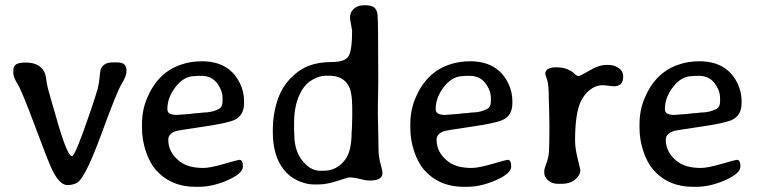

<svg xmlns="http://www.w3.org/2000/svg" viewBox="-20 -721 2960 746"><path d="M418 -478.5H437Q471.7 -478.5 471.7 -445.8Q471.7 -425.8 452.9 -395.5Q434.1 -365.2 376.5 -207Q318.8 -48.8 287.1 -17.1Q272 -2 241.7 -2Q211.4 -2 182.6 -61.5Q167.5 -92.3 116.5 -229.5Q65.4 -366.7 48.6 -394Q31.7 -421.4 31.7 -438.5V-446.3Q31.7 -463.4 42.2 -470.7Q52.7 -478 80.1 -478Q137.2 -478 154.8 -436Q157.7 -428.7 160.6 -405.8Q163.6 -382.8 177 -338.4Q190.4 -293.9 195.8 -273.9Q240.2 -114.3 259.8 -114.3Q272 -114.3 329.6 -283.2Q353.5 -353.5 359.4 -375.5Q365.2 -397.5 366.9 -420.7Q368.7 -443.8 371.1 -450.7Q380.9 -478.5 418 -478.5Z M844.7 -327.1V-339.4Q844.7 -370.1 823 -398.2Q801.3 -426.3 762.7 -426.3H746.6Q739.7 -425.3 736.8 -425.3Q694.8 -425.3 662.6 -383.8Q630.4 -342.3 630.4 -298.8V-295.9Q630.4 -274.4 668 -274.4L670.9 -274.9L717.8 -278.3Q741.7 -281.7 752.9 -281.7L768.6 -283.7Q805.2 -283.7 831.5 -298.3Q844.7 -305.7 844.7 -327.1ZM750.5 4.9H739.7Q643.6 4.9 585.4 -61Q561.5 -88.4 546.6 -133.1Q531.7 -177.7 531.7 -224.1V-234.9Q531.7 -236.3 531.7 -237.8Q531.7 -292.5 550.8 -337.9Q591.8 -438 681.2 -469.2Q719.2 -482.9 764.2 -482.9Q872.6 -482.9 913.6 -394.5Q928.2 -362.8 928.2 -330.1V-319.8Q928.2 -271.5 889.2 -254.4Q861.8 -242.2 770 -228.8Q678.2 -215.3 668.5 -212.9Q633.8 -203.6 633.8 -178.2Q633.8 -126.5 681.2 -91.8Q712.9 -68.4 770.5 -68.4Q795.9 -68.4 850.6 -84.2Q905.3 -100.1 910.2 -100.1Q923.8 -100.1 923.8 -73.7Q923.8 -47.4 865.2 -21.2Q806.6 4.9 750.5 4.9Z M1122.6 -242.7V-214.8Q1123.5 -204.1 1123.5 -198.7Q1123.5 -135.7 1154.8 -96.7Q1186 -57.6 1223.6 -57.6H1237.8Q1289.6 -57.6 1321.8 -101.6Q1346.2 -134.8 1346.2 -208L1347.2 -218.3L1348.6 -266.1V-302.2Q1348.6 -367.2 1331.5 -392.6Q1308.6 -426.8 1259.8 -426.8H1245.6Q1223.1 -426.8 1196.3 -412.6Q1169.4 -398.4 1151.9 -368.7Q1122.6 -318.8 1122.6 -242.7ZM1449.7 -400.9 1448.2 -308.6V-273.9L1450.2 -174.3Q1450.7 -163.6 1450.7 -138.4Q1450.7 -113.3 1458.3 -85.4Q1465.8 -57.6 1465.8 -54.2V-47.4Q1465.8 -19.5 1415.5 -19.5Q1401.4 -19.5 1378.7 -25.6Q1356 -31.7 1334 -31.7Q1333.5 -31.7 1291.3 -18.1Q1249 -4.4 1218.8 -4.4H1197.3Q1170.4 -4.4 1137.5 -19Q1104.5 -33.7 1081.5 -63.5Q1040 -116.7 1040 -207.5V-219.7Q1040 -275.4 1056.9 -327.9Q1073.7 -380.4 1107.7 -415.5Q1141.6 -450.7 1179.7 -465.3Q1217.8 -480 1268.8 -480Q1319.8 -480 1334 -502.4Q1348.1 -524.9 1348.1 -601.1L1339.8 -650.4Q1339.8 -674.3 1355.2 -687.5Q1370.6 -700.7 1396.2 -700.7Q1421.9 -700.7 1432.9 -692.9Q1443.8 -685.1 1446.8 -664.8Q1449.7 -644.5 1449.7 -400.9Z M1887.2 -327.1V-339.4Q1887.2 -370.1 1865.5 -398.2Q1843.8 -426.3 1805.2 -426.3H1789.1Q1782.2 -425.3 1779.3 -425.3Q1737.3 -425.3 1705.1 -383.8Q1672.9 -342.3 1672.9 -298.8V-295.9Q1672.9 -274.4 1710.4 -274.4L1713.4 -274.9L1760.3 -278.3Q1784.2 -281.7 1795.4 -281.7L1811 -283.7Q1847.7 -283.7 1874 -298.3Q1887.2 -305.7 1887.2 -327.1ZM1793 4.9H1782.2Q1686 4.9 1627.9 -61Q1604 -88.4 1589.1 -133.1Q1574.2 -177.7 1574.2 -224.1V-234.9Q1574.2 -236.3 1574.2 -237.8Q1574.2 -292.5 1593.3 -337.9Q1634.3 -438 1723.6 -469.2Q1761.7 -482.9 1806.6 -482.9Q1915 -482.9 1956.1 -394.5Q1970.7 -362.8 1970.7 -330.1V-319.8Q1970.7 -271.5 1931.6 -254.4Q1904.3 -242.2 1812.5 -228.8Q1720.7 -215.3 1710.9 -212.9Q1676.3 -203.6 1676.3 -178.2Q1676.3 -126.5 1723.6 -91.8Q1755.4 -68.4 1813 -68.4Q1838.4 -68.4 1893.1 -84.2Q1947.8 -100.1 1952.6 -100.1Q1966.3 -100.1 1966.3 -73.7Q1966.3 -47.4 1907.7 -21.2Q1849.1 4.9 1793 4.9Z M2098.6 -434.1Q2098.6 -459.5 2142.1 -459.5Q2185.5 -459.5 2211.9 -434.6Q2221.7 -425.3 2227.8 -425.3Q2233.9 -425.3 2270.5 -447Q2307.1 -468.8 2336.4 -468.8H2343.8Q2366.7 -468.8 2384 -456.5Q2401.4 -444.3 2401.4 -423.8Q2401.4 -385.7 2365.7 -385.7L2322.3 -390.1Q2296.4 -390.1 2273.7 -373.3Q2251 -356.4 2236.8 -327.1Q2214.4 -280.3 2214.4 -175.3Q2214.4 -145 2224.6 -104Q2234.9 -63 2234.9 -61.5Q2234.9 -40 2214.6 -23.4Q2194.3 -6.8 2164.1 -6.8H2147.5Q2124.5 -6.8 2109.6 -20.3Q2094.7 -33.7 2094.7 -49.3V-56.6Q2094.7 -64.9 2102.8 -85.9Q2110.8 -106.9 2112.8 -129.6Q2114.7 -152.3 2114.7 -232.9L2113.8 -286.6L2112.3 -338.9Q2112.3 -392.1 2105.5 -411.9Q2098.6 -431.6 2098.6 -434.1Z M2777.8 -327.1V-339.4Q2777.8 -370.1 2756.1 -398.2Q2734.4 -426.3 2695.8 -426.3H2679.7Q2672.9 -425.3 2669.9 -425.3Q2627.9 -425.3 2595.7 -383.8Q2563.5 -342.3 2563.5 -298.8V-295.9Q2563.5 -274.4 2601.1 -274.4L2604 -274.9L2650.9 -278.3Q2674.8 -281.7 2686 -281.7L2701.7 -283.7Q2738.3 -283.7 2764.6 -298.3Q2777.8 -305.7 2777.8 -327.1ZM2683.6 4.9H2672.9Q2576.7 4.9 2518.6 -61Q2494.6 -88.4 2479.7 -133.1Q2464.8 -177.7 2464.8 -224.1V-234.9Q2464.8 -236.3 2464.8 -237.8Q2464.8 -292.5 2483.9 -337.9Q2524.9 -438 2614.3 -469.2Q2652.3 -482.9 2697.3 -482.9Q2805.7 -482.9 2846.7 -394.5Q2861.3 -362.8 2861.3 -330.1V-319.8Q2861.3 -271.5 2822.3 -254.4Q2794.9 -242.2 2703.1 -228.8Q2611.3 -215.3 2601.6 -212.9Q2566.9 -203.6 2566.9 -178.2Q2566.9 -126.5 2614.3 -91.8Q2646 -68.4 2703.6 -68.4Q2729 -68.4 2783.7 -84.2Q2838.4 -100.1 2843.3 -100.1Q2856.9 -100.1 2856.9 -73.7Q2856.9 -47.4 2798.3 -21.2Q2739.7 4.9 2683.6 4.9Z"/></svg>

Font: Averia Libre Light
Style: Regular
Weight: 300
Version: Version 1.002